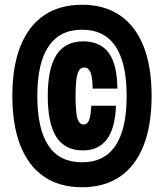

<svg xmlns="http://www.w3.org/2000/svg" viewBox="-20 -804 690 808"><path d="M325 -16Q231 -16 165.5 -60.5Q100 -105 66 -191Q32 -277 32 -400Q32 -524 66 -609.5Q100 -695 165.5 -739.5Q231 -784 325 -784Q419 -784 484.5 -739.5Q550 -695 584 -609.5Q618 -524 618 -400Q618 -277 584 -191Q550 -105 484.5 -60.5Q419 -16 325 -16ZM325 -121Q419 -121 466 -191Q513 -261 513 -400Q513 -539 466 -609Q419 -679 325 -679Q232 -679 184.5 -609Q137 -539 137 -400Q137 -261 184 -191Q231 -121 325 -121ZM468 -359Q465 -265 430 -218Q395 -171 329 -171Q254 -171 217.5 -227Q181 -283 181 -400Q181 -517 218 -573.5Q255 -630 330 -630Q402 -630 437.5 -581.5Q473 -533 474 -431H370Q369 -481 360.5 -500.5Q352 -520 335 -520Q315 -520 306.5 -494Q298 -468 298 -400Q298 -333 305.5 -306.5Q313 -280 332 -280Q347 -280 354.5 -297.5Q362 -315 364 -359Z"/></svg>

Font: Martian Mono SemiCondensed
Style: Bold
Weight: 700
Width: 4
Designer: Roman Shamin
Foundry: Evil Martians
Version: Version 1.000